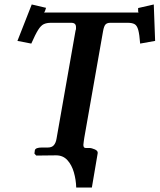

<svg xmlns="http://www.w3.org/2000/svg" viewBox="-20 -695 714 859"><path d="M357 -78Q356 -68 354.5 -60.5Q353 -53 353 -47Q353 -33 363 -33H379Q390 -33 404.5 -26.5Q419 -20 417 -9L391 144H321Q320 109 310.5 76Q301 43 281.5 21.5Q262 0 231 0H230L142 1L134 -8L136 -23Q139 -35 168 -35H194Q212 -35 221 -45.5Q230 -56 233 -75L318 -558Q320 -563 320 -566.5Q320 -570 320 -574Q320 -593 299 -593H208Q189 -593 176 -587Q163 -581 150.5 -561Q138 -541 120 -500L58 -512L122 -675L186 -660Q185 -655 182 -647.5Q179 -640 177 -639H600Q598 -640 598 -647.5Q598 -655 598 -659L668 -675L674 -512L607 -500Q604 -541 598.5 -561Q593 -581 582 -587Q571 -593 552 -593H474Q459 -593 452 -585.5Q445 -578 441 -555Z"/></svg>

Font: Libertinus Serif SemiBold
Style: Italic
Weight: 600
Italic angle: -11.5°
Designer: Philipp H. Poll, Khaled Hosny
Foundry: Caleb Maclennan
Version: Version 7.051;RELEASE